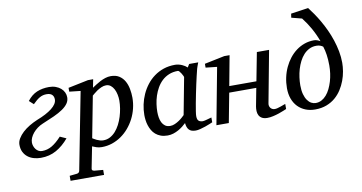

<svg xmlns="http://www.w3.org/2000/svg" viewBox="-87 -970 2678 1422"><g transform="rotate(-10 1252.0 -259.5)"><path d="M421.9 -396Q421.9 -370.6 407.5 -349.9Q393.1 -329.1 365.7 -310.3Q338.4 -291.5 298.8 -273.4Q259.3 -255.4 209 -234.9Q187.5 -226.1 168.7 -212.2Q149.9 -198.2 136 -181.6Q122.1 -165 114 -146.7Q106 -128.4 106 -110.8Q106 -98.1 110.4 -85Q114.7 -71.8 123 -60.8Q131.3 -49.8 143.1 -43Q154.8 -36.1 169.9 -36.1Q210 -36.1 244.4 -56.4Q278.8 -76.7 316.9 -118.2L363.8 -97.2Q321.3 -46.4 269.8 -17.1Q218.3 12.2 152.8 12.2Q124.5 12.2 98.9 4.6Q73.2 -2.9 54 -18.3Q34.7 -33.7 23.4 -56.6Q12.2 -79.6 12.2 -110.8Q12.2 -134.3 25.9 -157.2Q39.6 -180.2 62 -200.9Q84.5 -221.7 113.5 -239Q142.6 -256.3 172.9 -269Q209.5 -283.2 238.3 -298.3Q267.1 -313.5 287.4 -329.6Q307.6 -345.7 318.4 -362.3Q329.1 -378.9 329.1 -396Q329.1 -404.8 326.7 -413.6Q324.2 -422.4 318.1 -429.4Q312 -436.5 301.5 -440.7Q291 -444.8 274.9 -444.8Q260.7 -444.8 248 -441.7Q235.4 -438.5 223.1 -431.6Q210.9 -424.8 198 -414.1Q185.1 -403.3 169.9 -388.2L137.2 -418Q169.4 -460 210.4 -477.1Q251.5 -494.1 301.8 -494.1Q329.6 -494.1 351.8 -485.8Q374 -477.5 389.6 -464.1Q405.3 -450.7 413.6 -432.9Q421.9 -415 421.9 -396Z M797.9 -305.2Q797.9 -327.1 793.2 -349.9Q788.6 -372.6 779.1 -391.1Q769.5 -409.7 754.9 -421.4Q740.2 -433.1 720.2 -433.1Q702.1 -433.1 684.1 -425Q666 -417 651.1 -407Q636.2 -397 625.5 -387.5Q614.7 -377.9 610.8 -375L551.3 -64.9Q555.7 -62.5 563.7 -57.4Q571.8 -52.2 582.5 -47.4Q593.3 -42.5 605.5 -38.8Q617.7 -35.2 630.9 -35.2Q658.2 -35.2 681.2 -47.4Q704.1 -59.6 722.7 -80.3Q741.2 -101.1 755.4 -128.4Q769.5 -155.8 778.8 -185.8Q788.1 -215.8 793 -246.6Q797.9 -277.3 797.9 -305.2ZM897 -309.1Q897 -268.1 887.2 -228.3Q877.4 -188.5 859.1 -152.8Q840.8 -117.2 814.9 -86.9Q789.1 -56.6 757.3 -34.7Q725.6 -12.7 688.5 -0.2Q651.4 12.2 610.8 12.2Q588.4 12.2 570.3 5.9Q552.2 -0.5 540 -5.9L508.3 154.8Q506.3 163.1 510.5 168.2Q514.6 173.3 527.8 174.8L590.8 180.2V217.8H338.9V180.2L391.1 174.8Q412.1 173.3 415 154.8L527.8 -424.8L443.8 -434.1V-462.9L595.2 -494.1H634.3L622.1 -432.1Q634.8 -440.4 651.1 -451.2Q667.5 -461.9 686 -471.4Q704.6 -481 724.9 -487.5Q745.1 -494.1 766.1 -494.1Q804.2 -494.1 829.3 -477.8Q854.5 -461.4 869.4 -435.1Q884.3 -408.7 890.6 -375.5Q897 -342.3 897 -309.1Z M1300.3 -392.1Q1300.8 -394.5 1296.6 -403.3Q1292.5 -412.1 1286.6 -421.6Q1280.8 -431.2 1274.2 -438.5Q1267.6 -445.8 1263.2 -445.8Q1225.1 -445.8 1195.1 -433.3Q1165 -420.9 1142.6 -399.7Q1120.1 -378.4 1104.2 -350.6Q1088.4 -322.8 1078.6 -292.5Q1068.8 -262.2 1064.5 -231.4Q1060.1 -200.7 1060.1 -172.9Q1060.1 -151.9 1063.5 -130.9Q1066.9 -109.9 1075.4 -92.8Q1084 -75.7 1098.9 -64.9Q1113.8 -54.2 1137.2 -54.2Q1154.8 -54.2 1172.4 -62Q1189.9 -69.8 1205.1 -80.1Q1220.2 -90.3 1231.4 -100.6Q1242.7 -110.8 1248 -116.2ZM1447.3 -26.9Q1441.4 -24.4 1425.8 -17.8Q1410.2 -11.2 1390.9 -4.6Q1371.6 2 1351.8 7.1Q1332 12.2 1317.4 12.2Q1299.3 12.2 1286.9 7.8Q1274.4 3.4 1266.4 -5.4Q1258.3 -14.2 1253.9 -26.9Q1249.5 -39.6 1248 -56.2Q1236.8 -45.4 1221.7 -33.4Q1206.5 -21.5 1188.2 -11.2Q1169.9 -1 1149.2 5.6Q1128.4 12.2 1106 12.2Q1076.7 12.2 1054.4 3.9Q1032.2 -4.4 1016.1 -18.3Q1000 -32.2 989.5 -50.5Q979 -68.8 972.7 -88.6Q966.3 -108.4 963.9 -128.7Q961.4 -148.9 961.4 -167Q961.4 -205.6 969.7 -244.9Q978 -284.2 994.4 -320.6Q1010.7 -356.9 1035.2 -388.7Q1059.6 -420.4 1091.6 -443.8Q1123.5 -467.3 1162.8 -480.7Q1202.1 -494.1 1249 -494.1Q1262.7 -494.1 1276.1 -491Q1289.6 -487.8 1301.3 -482.7Q1313 -477.5 1322.8 -471.2Q1332.5 -464.8 1339.4 -458L1354 -481.9H1422.4Q1419.9 -476.1 1417 -468Q1414.1 -460 1411.1 -451.7Q1408.2 -443.4 1406 -436Q1403.8 -428.7 1403.3 -424.8Q1399.9 -411.6 1393.6 -385Q1387.2 -358.4 1380.1 -325.2Q1373 -292 1365.5 -255.6Q1357.9 -219.2 1352.1 -186.8Q1346.2 -154.3 1342.3 -129.2Q1338.4 -104 1338.4 -92.8Q1338.4 -66.4 1349.6 -56.6Q1360.8 -46.9 1381.3 -46.9Q1386.2 -46.9 1395.8 -49.1Q1405.3 -51.3 1415.5 -54.2Q1425.8 -57.1 1434.6 -59.6Q1443.4 -62 1447.3 -63Z M2003.4 -28.8Q1997.6 -26.4 1981.4 -19.5Q1965.3 -12.7 1944.3 -5.6Q1923.3 1.5 1899.9 6.8Q1876.5 12.2 1856 12.2Q1830.6 12.2 1815.4 3.4Q1800.3 -5.4 1793 -19.5Q1785.6 -33.7 1784.9 -51.3Q1784.2 -68.8 1787.1 -85.9L1813 -221.2H1609.4L1567.4 0H1474.1L1554.2 -424.8L1469.2 -434.1V-462.9L1620.1 -494.1H1660.2L1618.2 -269H1822.3L1863.3 -481.9H1955.1L1882.3 -94.2Q1879.9 -84 1881.8 -74.7Q1883.8 -65.4 1889.2 -58.3Q1894.5 -51.3 1902.8 -47.1Q1911.1 -43 1921.4 -43Q1930.2 -43 1942.1 -46.1Q1954.1 -49.3 1966.1 -53.5Q1978 -57.6 1988.3 -61.5Q1998.5 -65.4 2003.4 -66.9Z M2374.5 -291Q2374.5 -314.5 2373 -334.2Q2371.6 -354 2369.1 -371.3Q2366.7 -388.7 2363 -404.1Q2359.4 -419.4 2354.5 -435.1Q2346.7 -441.9 2334.2 -446.5Q2321.8 -451.2 2305.2 -451.2Q2275.4 -451.2 2251.5 -439.2Q2227.5 -427.2 2209 -407Q2190.4 -386.7 2176.8 -359.9Q2163.1 -333 2154.3 -303.2Q2145.5 -273.4 2141.4 -242.4Q2137.2 -211.4 2137.2 -183.1Q2137.2 -144 2145 -116Q2152.8 -87.9 2165.8 -69.6Q2178.7 -51.3 2194.8 -42.7Q2210.9 -34.2 2227.5 -34.2Q2251.5 -34.2 2271.7 -44.9Q2292 -55.7 2308.3 -74.5Q2324.7 -93.3 2336.9 -118.4Q2349.1 -143.6 2357.7 -172.1Q2366.2 -200.7 2370.4 -231.2Q2374.5 -261.7 2374.5 -291ZM2472.2 -293.9Q2472.2 -264.2 2466.6 -230Q2460.9 -195.8 2448.2 -161.6Q2435.5 -127.4 2415.5 -96.2Q2395.5 -64.9 2367.2 -40.8Q2338.9 -16.6 2301 -2.2Q2263.2 12.2 2215.3 12.2Q2175.8 12.2 2143.1 -1Q2110.4 -14.2 2086.4 -38.8Q2062.5 -63.5 2049.3 -98.9Q2036.1 -134.3 2036.1 -179.2Q2036.1 -220.2 2044.7 -259.8Q2053.2 -299.3 2069.6 -334.2Q2085.9 -369.1 2108.9 -398.4Q2131.8 -427.7 2160.4 -449Q2189 -470.2 2222.9 -482.2Q2256.8 -494.1 2294.4 -494.1Q2306.6 -494.1 2318.4 -490Q2330.1 -485.8 2341.3 -479Q2322.8 -530.3 2295.7 -578.6Q2268.6 -627 2236.3 -668L2158.2 -688L2162.6 -717.8L2293.5 -736.8Q2311.5 -713.9 2331.8 -684.3Q2352.1 -654.8 2372.1 -620.1Q2392.1 -585.4 2410.2 -546.4Q2428.2 -507.3 2441.9 -465.8Q2455.6 -424.3 2463.9 -380.9Q2472.2 -337.4 2472.2 -293.9Z"/></g></svg>

Font: Charis SIL CyrE
Style: Italic
Weight: 400
Italic angle: -11°
Foundry: SIL International
Version: Version 5.000